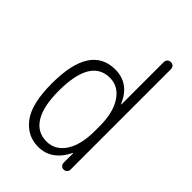

<svg xmlns="http://www.w3.org/2000/svg" viewBox="-224 -844 948 948"><g transform="rotate(45 250.0 -370.0)"><path d="M235.4 -482.4Q102.5 -482.4 101.6 -259.8Q101.6 -149.4 136.2 -93.8Q170.9 -38.1 235.4 -38.1Q295.9 -38.1 332 -92.3Q368.2 -146.5 368.2 -245.1V-275.4Q368.2 -373 331.5 -427.7Q294.9 -482.4 235.4 -482.4ZM224.6 9.8Q149.4 9.8 100.6 -53.7Q51.8 -117.2 51.8 -259.8Q51.8 -529.3 224.6 -530.3Q322.3 -530.3 365.2 -430.7Q365.2 -428.7 367.2 -428.7Q368.2 -428.7 368.2 -429.7V-724.6Q368.2 -735.4 375 -742.7Q381.8 -750 393.1 -750Q404.3 -750 411.1 -743.2Q418 -736.3 418 -724.6V-24.4Q418 -14.6 411.1 -7.3Q404.3 0 394 0Q383.8 0 377 -6.8Q370.1 -13.7 370.1 -24.4V-89.8Q370.1 -90.8 368.2 -90.8Q367.2 -90.8 367.2 -88.9Q318.4 9.8 224.6 9.8Z"/></g></svg>

Font: Rounded Mgen+ 1m light
Style: Regular
Weight: 200
Designer: [Source Han Sans]
Ryoko NISHIZUKA  (kana & ideographs); Paul D. Hunt (Latin, Greek & Cyrillic); Wenlong ZHANG  (bopomofo
Version: Version 1.059.20150602